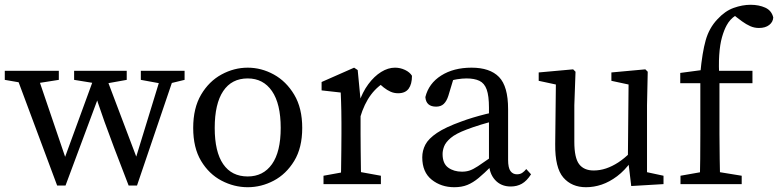

<svg xmlns="http://www.w3.org/2000/svg" viewBox="-20 -770 3254 803"><path d="M395 -419 290 -436V-474H510V-436L415 -419ZM118 -419H98L0 -436V-474H226V-436ZM682 -419H662L569 -436V-474H752V-436ZM384 -474H414L562 -83H540L660 -474H716L553 6H518Q482 -87 457.5 -151.5Q433 -216 417 -261Q401 -306 390 -339Q379 -372 370 -402H406L254 6H219L40 -474H130L263 -83H241Z M1016 13Q959 13 906.5 -14.5Q854 -42 821 -97Q788 -152 788 -235Q788 -318 821 -374Q854 -430 906.5 -458.5Q959 -487 1016 -487Q1073 -487 1125 -458.5Q1177 -430 1210.5 -374Q1244 -318 1244 -235Q1244 -152 1210.5 -97Q1177 -42 1125 -14.5Q1073 13 1016 13ZM1016 -32Q1081 -32 1117.5 -83.5Q1154 -135 1154 -235Q1154 -336 1117.5 -389Q1081 -442 1016 -442Q949 -442 913.5 -389Q878 -336 878 -235Q878 -135 913.5 -83.5Q949 -32 1016 -32Z M1405 0Q1406 -23 1406.5 -60.5Q1407 -98 1407.5 -138.5Q1408 -179 1408 -210V-257Q1408 -285 1407.5 -305.5Q1407 -326 1406.5 -344.5Q1406 -363 1405 -383L1325 -392V-427L1461 -487L1476 -477L1488 -352V-210Q1488 -179 1488.5 -138.5Q1489 -98 1489.5 -60.5Q1490 -23 1491 0ZM1333 0V-35L1443 -55H1463L1573 -35V0ZM1448 -278V-345H1505L1480 -338Q1496 -385 1520.5 -418Q1545 -451 1574 -469Q1603 -487 1632 -487Q1654 -487 1674 -477.5Q1694 -468 1703 -453Q1703 -418 1689 -399Q1675 -380 1645 -380Q1628 -380 1613.5 -386.5Q1599 -393 1585 -404L1558 -427L1607 -437Q1561 -413 1532 -374.5Q1503 -336 1486 -278Z M1746 -112Q1746 -140 1759 -165Q1772 -190 1807.5 -214Q1843 -238 1910 -262Q1931 -270 1957.5 -278Q1984 -286 2012 -293Q2040 -300 2065 -304V-268Q2031 -261 1992.5 -249Q1954 -237 1931 -228Q1886 -211 1865 -193Q1844 -175 1837.5 -158Q1831 -141 1831 -126Q1831 -86 1854.5 -69Q1878 -52 1912 -52Q1930 -52 1944.5 -57Q1959 -62 1979 -75Q1999 -88 2030 -110L2050 -125L2064 -104L2035 -75Q2005 -45 1981.5 -25.5Q1958 -6 1934.5 3.5Q1911 13 1880 13Q1825 13 1785.5 -18.5Q1746 -50 1746 -112ZM2025 -92V-320Q2025 -369 2015.5 -395.5Q2006 -422 1985 -432Q1964 -442 1931 -442Q1914 -442 1891.5 -438.5Q1869 -435 1841 -424L1881 -455L1855 -369Q1848 -347 1836 -335.5Q1824 -324 1804 -324Q1762 -324 1759 -364Q1773 -421 1825 -454Q1877 -487 1952 -487Q2029 -487 2067 -448Q2105 -409 2105 -314V-102Q2105 -68 2115 -54.5Q2125 -41 2142 -41Q2155 -41 2164 -47Q2173 -53 2181 -63L2201 -41Q2183 -13 2162.5 -1.5Q2142 10 2116 10Q2075 10 2050 -18Q2025 -46 2025 -92Z M2755 0 2620 8 2606 -109 2609 -431 2630 -412 2537 -432V-467L2679 -480L2689 -470L2686 -330V-31L2662 -55L2755 -35ZM2382 -330V-177Q2382 -110 2402 -83.5Q2422 -57 2463 -57Q2489 -57 2514.5 -65.5Q2540 -74 2565.5 -90.5Q2591 -107 2616 -132H2637V-81H2586L2621 -96Q2593 -57 2561 -33Q2529 -9 2496.5 2Q2464 13 2431 13Q2371 13 2336 -27.5Q2301 -68 2302 -167L2305 -431L2326 -412L2233 -432V-467L2377 -480L2387 -470Z M2959 -55 3082 -35V0H2826V-35L2939 -55ZM2949 -474H3127V-422H2949ZM2909 -210V-422H2825V-465L2938 -480L2909 -465Q2917 -551 2931.5 -602Q2946 -653 2980 -689Q3012 -724 3048.5 -737Q3085 -750 3119 -750Q3154 -750 3180.5 -738Q3207 -726 3214 -697Q3213 -678 3197 -665.5Q3181 -653 3154 -653Q3135 -653 3118 -660.5Q3101 -668 3083 -681L3034 -718L3118 -738L3141 -708Q3133 -713 3122 -716.5Q3111 -720 3102 -720Q3080 -720 3056.5 -705Q3033 -690 3019 -664Q3008 -644 2999.5 -614Q2991 -584 2988 -540Q2985 -496 2989 -435V-210Q2989 -158 2990 -105.5Q2991 -53 2992 0H2906Q2908 -53 2908.5 -105.5Q2909 -158 2909 -210Z"/></svg>

Font: Adobe Variable Font Prototype
Style: Regular
Weight: 389
Designer: Frank Grießhammer
Foundry: Adobe
Version: Version 1.004;hotconv 1.0.113;makeotfexe 2.5.65598